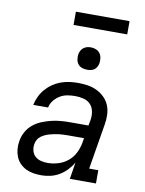

<svg xmlns="http://www.w3.org/2000/svg" viewBox="-98 -980 797 1057"><g transform="rotate(10 300.0 -452.0)"><path d="M208 8Q185 8 163 4.5Q141 1 121.5 -8.5Q102 -18 87 -33.5Q72 -49 64 -69Q56 -89 54 -111.5Q52 -134 56 -156Q60 -183 73.5 -208Q87 -233 109 -251Q131 -269 157 -279.5Q183 -290 209.5 -296.5Q236 -303 262.5 -305Q289 -307 315 -307H416L422 -339Q426 -363 421.5 -386.5Q417 -410 402 -426Q387 -442 364 -448Q341 -454 317 -454Q296 -454 274 -450.5Q252 -447 232.5 -435.5Q213 -424 198.5 -406Q184 -388 180 -366H97Q102 -390 112.5 -412.5Q123 -435 139.5 -454.5Q156 -474 177.5 -489Q199 -504 222 -512.5Q245 -521 269.5 -524.5Q294 -528 317 -528Q345 -528 372.5 -524Q400 -520 424 -508.5Q448 -497 467 -478.5Q486 -460 496 -435.5Q506 -411 507 -383Q508 -355 503 -327L461 -74H512V0H366L381 -94Q368 -71 349 -51Q330 -31 307 -17.5Q284 -4 258.5 2Q233 8 208 8ZM230 -65Q259 -65 289 -74Q319 -83 343.5 -103.5Q368 -124 381.5 -152Q395 -180 400 -210L404 -234H315Q302 -234 289.5 -233.5Q277 -233 264.5 -231.5Q252 -230 239.5 -227.5Q227 -225 214 -221.5Q201 -218 189 -212.5Q177 -207 166 -199Q155 -191 148.5 -179Q142 -167 140 -154Q137 -135 142 -116.5Q147 -98 160.5 -86Q174 -74 192.5 -69.5Q211 -65 230 -65ZM355 -608Q340 -608 326 -613Q312 -618 303.5 -629.5Q295 -641 293 -655.5Q291 -670 293 -685Q295 -695 300.5 -705Q306 -715 315 -721.5Q324 -728 334 -730.5Q344 -733 355 -733Q370 -733 383.5 -727.5Q397 -722 405.5 -710.5Q414 -699 416 -684.5Q418 -670 416 -655Q414 -645 409 -635Q404 -625 395 -618.5Q386 -612 375.5 -610Q365 -608 355 -608ZM239 -838V-912H539V-838Z"/></g></svg>

Font: Iosevka Etoile Oblique
Style: Regular
Weight: 400
Italic angle: -9°
Designer: Belleve Invis
Foundry: Belleve Invis
Version: Version 15.5.2; ttfautohint (v1.8.4)